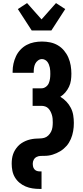

<svg xmlns="http://www.w3.org/2000/svg" viewBox="-20 -1013 540 1248"><path d="M237 215Q214 215 191 211.5Q168 208 146.5 199Q125 190 107 175Q89 160 77 140Q65 120 60.5 97Q56 74 56 51Q56 35 58 19.5Q60 4 65 -10.5Q70 -25 78 -38Q86 -51 96.5 -62.5Q107 -74 120 -82.5Q133 -91 147 -97Q161 -103 176 -106.5Q191 -110 206.5 -111.5Q222 -113 237.5 -113Q253 -113 267.5 -117Q282 -121 293.5 -132Q305 -143 312 -157Q319 -171 321 -186.5Q323 -202 323 -217Q323 -229 322 -241.5Q321 -254 317.5 -265.5Q314 -277 308.5 -288Q303 -299 294.5 -308Q286 -317 274 -321Q262 -325 250 -325H192V-439H250Q265 -439 278 -448.5Q291 -458 297 -472Q303 -486 305 -501.5Q307 -517 307 -532Q307 -542 306.5 -552.5Q306 -563 304 -573Q302 -583 298 -593Q294 -603 288 -611Q282 -619 272.5 -624Q263 -629 253 -629Q239 -629 227 -620Q215 -611 209 -598.5Q203 -586 201 -572Q199 -558 199 -543V-540H62V-548Q62 -574 67.5 -599Q73 -624 84 -647.5Q95 -671 113 -690Q131 -709 153.5 -721Q176 -733 201.5 -738Q227 -743 253 -743Q280 -743 306.5 -737.5Q333 -732 356 -718.5Q379 -705 396.5 -684Q414 -663 424.5 -638.5Q435 -614 439.5 -587.5Q444 -561 444 -534Q444 -512 441 -490.5Q438 -469 428.5 -449Q419 -429 404.5 -412Q390 -395 372 -384Q394 -371 411.5 -352.5Q429 -334 440.5 -311.5Q452 -289 456 -264Q460 -239 460 -214Q460 -200 459 -187Q458 -174 455.5 -160.5Q453 -147 449.5 -134.5Q446 -122 440.5 -109.5Q435 -97 428 -85.5Q421 -74 412 -64Q403 -54 393 -45.5Q383 -37 371.5 -30Q360 -23 347.5 -17.5Q335 -12 322.5 -8Q310 -4 296.5 -2Q283 0 270 0Q257 0 243.5 0.5Q230 1 218 7Q206 13 199.5 25Q193 37 193 50Q193 60 195 69.5Q197 79 203 86.5Q209 94 218 97.5Q227 101 237 101H250V215ZM186 -815 96 -954 156 -993 250 -887 344 -993 404 -954 314 -815Z"/></svg>

Font: Iosevka Heavy
Style: Regular
Weight: 900
Monospace: yes
Designer: Belleve Invis
Foundry: Belleve Invis
Version: Version 32.5.0; ttfautohint (v1.8.4)